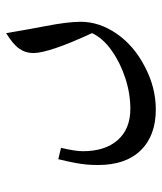

<svg xmlns="http://www.w3.org/2000/svg" viewBox="29 -430 528 626"><g transform="rotate(-90 293.0 -117.0)"><path d="M249 127Q164 127 116 78Q68 29 68 -61Q68 -81 69.5 -98Q71 -115 75 -136.5Q79 -158 87 -191L124 -182Q113 -136 113 -111Q113 -38 149.5 3Q186 44 251 44Q301 44 351.5 27.5Q402 11 442 -17.5Q482 -46 498 -81Q465 -152 449 -200Q433 -248 433 -272Q433 -298 447.5 -318.5Q462 -339 498 -361Q500 -350 503 -331.5Q506 -313 510.5 -288.5Q515 -264 521 -232Q528 -196 531.5 -167.5Q535 -139 535 -118Q535 -57 496 -0.5Q457 56 389 91Q355 109 320 118Q285 127 249 127Z"/></g></svg>

Font: Noto Naskh Arabic UI
Style: Regular
Weight: 400
Designer: Monotype Design Team, David Williams, Mohamad Dakak and Nizar Qandah
Foundry: Monotype Imaging Inc.
Version: Version 2.014